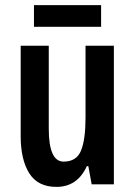

<svg xmlns="http://www.w3.org/2000/svg" viewBox="-20 -815 528 752"><path d="M426 -636V-93H339L326 -164H320Q283 -83 201 -83Q128 -83 94.5 -136.5Q61 -190 61 -282V-636H171V-311Q171 -182 229 -182Q280 -182 297.5 -225.5Q315 -269 315 -354V-636ZM376 -795V-710H113V-795Z"/></svg>

Font: Noto Sans Kannada UI ExtraCondensed SemiBold
Style: Regular
Weight: 600
Width: 2
Designer: Jelle Bosma - Monotype Design Team
Foundry: Monotype Imaging Inc.
Version: Version 2.005; ttfautohint (v1.8.4.7-5d5b)